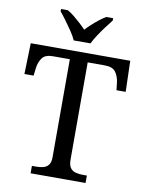

<svg xmlns="http://www.w3.org/2000/svg" viewBox="-99 -1000 812 1070"><g transform="rotate(10 306.5 -465.5)"><path d="M150 0V-42H173Q195 -42 213.5 -46.5Q232 -51 243.5 -65.5Q255 -80 255 -109V-664H159Q115 -664 98 -639.5Q81 -615 77 -582L72 -539H20L25 -714H588L593 -539H541L536 -582Q532 -615 515 -639.5Q498 -664 453 -664H356V-114Q356 -83 367 -67.5Q378 -52 397 -47Q416 -42 438 -42H461V0ZM258 -771Q248 -794 230 -820.5Q212 -847 193 -873Q174 -899 158 -918V-931H197Q216 -920 235 -904.5Q254 -889 272 -872.5Q290 -856 305 -840Q320 -856 338 -872.5Q356 -889 375.5 -904.5Q395 -920 414 -931H453V-918Q438 -899 418.5 -873Q399 -847 381.5 -820.5Q364 -794 353 -771Z"/></g></svg>

Font: Noto Serif Bengali
Style: Regular
Weight: 400
Designer: Juan Bruce, Universal Thirst, Indian Type Foundry and the Monotype Design Team.
Foundry: Monotype Imaging Inc.
Version: Version 2.003